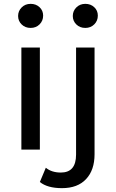

<svg xmlns="http://www.w3.org/2000/svg" viewBox="-20 -777 603 997"><path d="M204 -696Q204 -669 185.5 -650.5Q167 -632 139 -632Q111 -632 92.5 -650Q74 -668 74 -694Q74 -720 92.5 -738.5Q111 -757 139 -757Q167 -757 185.5 -739.5Q204 -722 204 -696ZM488 -696Q488 -669 469.5 -650.5Q451 -632 423 -632Q395 -632 376.5 -650Q358 -668 358 -694Q358 -720 376.5 -738.5Q395 -757 423 -757Q451 -757 469.5 -739.5Q488 -722 488 -696ZM91 0V-530H187V0ZM302 200Q226 200 187 168L218 94Q248 119 296 119Q375 119 375 26V-530H471V24Q471 106 427 153Q383 200 302 200Z"/></svg>

Font: Montserrat
Style: Regular
Weight: 500
Designer: Julieta Ulanovsky
Foundry: Julieta Ulanovsky
Version: Version 7.200;PS 007.200;hotconv 1.0.88;makeotf.lib2.5.64775